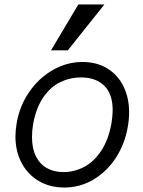

<svg xmlns="http://www.w3.org/2000/svg" viewBox="-20 -834 640 858"><path d="M49 -224.5Q49 -251.5 54.5 -283.5Q67 -359 109.5 -421.5Q152 -484 215 -520.5Q278 -557 349 -557Q412.5 -557 459.5 -528.2Q506.5 -499.5 531.8 -448.2Q557 -397 557 -331.5Q557 -300 551 -267Q538 -191 498 -129.2Q458 -67.5 398 -31.8Q338 4 267.5 4Q203 4 153.2 -25.2Q103.5 -54.5 76.2 -106.5Q49 -158.5 49 -224.5ZM478 -282.5Q483.5 -316.5 483.5 -341Q483.5 -415.5 445.2 -451.8Q407 -488 342 -488Q293 -488 249.8 -467.2Q206.5 -446.5 174 -399.8Q141.5 -353 128 -279.5Q123 -249.5 123 -221Q123 -170 140.8 -135Q158.5 -100 190.2 -82.5Q222 -65 263.5 -65Q312 -65 355.8 -88Q399.5 -111 432 -159.8Q464.5 -208.5 478 -282.5ZM208 -609 330 -814H446.5L283 -609Z"/></svg>

Font: JuliaMono
Style: Italic
Weight: 400
Italic angle: -9°
Monospace: yes
Designer: cormullion
Foundry: corm
Version: Version 0.057; ttfautohint (v1.8.4)